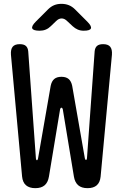

<svg xmlns="http://www.w3.org/2000/svg" viewBox="-20 -970 640 1000"><path d="M95 -51 37 -685Q35 -713 46 -726.5Q57 -740 83 -740Q104 -740 114.5 -731Q125 -722 127 -703L167 -145Q168 -136 172 -135.5Q176 -135 178 -144L244 -523Q249 -547 262.5 -558.5Q276 -570 300 -570Q324 -570 337.5 -558.5Q351 -547 356 -523L422 -145Q424 -137 428 -137Q432 -137 433 -146L473 -703Q475 -722 485.5 -731Q496 -740 517 -740Q543 -740 554 -726.5Q565 -713 563 -685L504 -50Q501 -20 484 -5Q467 10 436 10Q405 10 387.5 -5Q370 -20 365 -50L307 -401Q305 -409 300 -409Q295 -409 293 -401L235 -51Q230 -20 212.5 -5Q195 10 164 10Q133 10 115.5 -5Q98 -20 95 -51ZM187 -810Q153 -810 148 -822Q143 -834 167 -858L230 -921Q245 -936 262 -943Q279 -950 300 -950Q321 -950 338.5 -943Q356 -936 371 -921L435 -857Q458 -834 453.5 -822Q449 -810 416 -810Q399 -810 385 -816Q371 -822 359 -833L330 -860Q316 -874 301 -874Q286 -874 272 -860L245 -834Q233 -822 218.5 -816Q204 -810 187 -810Z"/></svg>

Font: Maple Mono NF
Style: Regular
Weight: 400
Monospace: yes
Designer: subframe7536
Version: Version 7.000